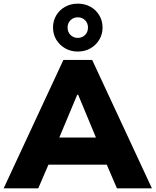

<svg xmlns="http://www.w3.org/2000/svg" viewBox="-30 -1034 854 1054"><path d="M-10 0 318 -705H476L804 0H612L529 -193L602 -130H190L263 -193L180 0ZM394 -514 277 -235 250 -279H542L515 -235L399 -514ZM397 -751Q359 -751 328 -768.5Q297 -786 279 -816Q261 -846 261 -883Q261 -920 279 -950Q297 -980 328 -997Q359 -1014 397 -1014Q436 -1014 466.5 -997Q497 -980 515 -950Q533 -920 533 -882Q533 -846 515 -816Q497 -786 466.5 -768.5Q436 -751 397 -751ZM397 -826Q421 -826 437 -842Q453 -858 453 -883Q453 -907 437 -923Q421 -939 397 -939Q373 -939 357 -923Q341 -907 341 -883Q341 -858 357 -842Q373 -826 397 -826Z"/></svg>

Font: Nunito Sans 9pt Black
Style: Regular
Weight: 900
Version: Version 3.101;gftools[0.9.27]